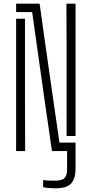

<svg xmlns="http://www.w3.org/2000/svg" viewBox="-20 -820 498 1042"><path d="M278 202Q266 202 246.8 200.5Q227.5 199 214 196V157.5Q225.5 159 240.8 159.8Q256 160.5 276 160.5Q317 160.5 330.5 146.2Q344 132 344 100V-23H390V98Q390 147.5 367 174.8Q344 202 278 202ZM262 0 219 -297 154.5 -754.5H67.5V-800H195L231 -543.5L302.5 -46H390V0ZM67.5 0V-718.5H115.5V-303.5L116.5 0ZM341.5 -82V-541.5L340.5 -800H390V-82Z"/></svg>

Font: Big Shoulders Stencil Text Thin ExtraLight
Style: Regular
Weight: 250
Version: Version 2.001